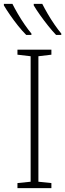

<svg xmlns="http://www.w3.org/2000/svg" viewBox="-38 -970 337 990"><path d="M227 0H52V-26L120 -33V-680L52 -688V-714H227V-688L160 -680V-33L227 -26ZM180 -950Q191 -928 207.5 -899.5Q224 -871 243 -843.5Q262 -816 278 -797V-790H251Q231 -811 209.5 -838Q188 -865 168.5 -892.5Q149 -920 136 -942V-950ZM26 -950Q37 -928 53.5 -899.5Q70 -871 89 -843.5Q108 -816 124 -797V-790H97Q76 -811 54.5 -838Q33 -865 14 -892.5Q-5 -920 -18 -942V-950Z"/></svg>

Font: Noto Sans Disp ExtLt
Style: Regular
Weight: 200
Designer: Monotype Design Team
Foundry: Monotype Imaging Inc.
Version: Version 2.000;GOOG;noto-source:20170915:90ef993387c0